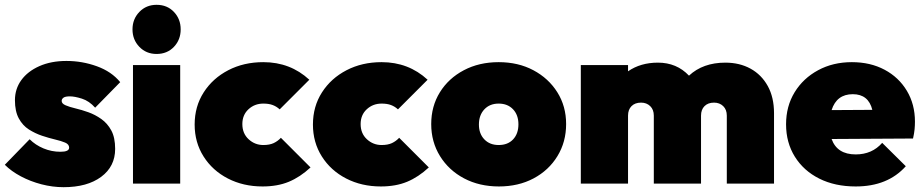

<svg xmlns="http://www.w3.org/2000/svg" viewBox="-21 -762 3830 797"><path d="M243 15Q197 15 151 3Q105 -9 65.5 -30Q26 -51 -1 -78L102 -184Q126 -160 159.5 -146Q193 -132 230 -132Q266 -132 266 -149Q266 -163 249.5 -170Q233 -177 207.5 -183Q182 -189 153.5 -198.5Q125 -208 99 -224.5Q73 -241 57 -270.5Q41 -300 41 -346Q41 -393 67.5 -429.5Q94 -466 142.5 -487.5Q191 -509 255 -509Q320 -509 381 -487Q442 -465 478 -421L374 -315Q349 -343 319 -352.5Q289 -362 269 -362Q250 -362 242.5 -356.5Q235 -351 235 -343Q235 -332 251 -325Q267 -318 292.5 -312Q318 -306 346 -296Q374 -286 399.5 -268Q425 -250 441 -220.5Q457 -191 457 -144Q457 -71 399 -28Q341 15 243 15Z M629 -538Q586 -538 557.5 -567.5Q529 -597 529 -640Q529 -683 557.5 -712.5Q586 -742 629 -742Q673 -742 701 -712.5Q729 -683 729 -640Q729 -597 701 -567.5Q673 -538 629 -538ZM531 0V-492H727V0Z M1069 12Q989 12 925 -21Q861 -54 824 -112.5Q787 -171 787 -245Q787 -320 824.5 -378.5Q862 -437 926.5 -470.5Q991 -504 1072 -504Q1184 -504 1263 -431L1140 -308Q1127 -320 1111 -326Q1095 -332 1072 -332Q1036 -332 1010.5 -308.5Q985 -285 985 -247Q985 -208 1011 -184Q1037 -160 1072 -160Q1098 -160 1115 -168Q1132 -176 1145 -190L1268 -67Q1225 -27 1178 -7.5Q1131 12 1069 12Z M1560 12Q1480 12 1416 -21Q1352 -54 1315 -112.5Q1278 -171 1278 -245Q1278 -320 1315.5 -378.5Q1353 -437 1417.5 -470.5Q1482 -504 1563 -504Q1675 -504 1754 -431L1631 -308Q1618 -320 1602 -326Q1586 -332 1563 -332Q1527 -332 1501.5 -308.5Q1476 -285 1476 -247Q1476 -208 1502 -184Q1528 -160 1563 -160Q1589 -160 1606 -168Q1623 -176 1636 -190L1759 -67Q1716 -27 1669 -7.5Q1622 12 1560 12Z M2050 12Q1969 12 1905.5 -21.5Q1842 -55 1805.5 -114Q1769 -173 1769 -247Q1769 -321 1805 -379Q1841 -437 1904.5 -470.5Q1968 -504 2049 -504Q2130 -504 2193 -470.5Q2256 -437 2292.5 -379Q2329 -321 2329 -247Q2329 -173 2293 -114Q2257 -55 2194 -21.5Q2131 12 2050 12ZM2049 -160Q2087 -160 2109 -183.5Q2131 -207 2131 -246Q2131 -285 2108.5 -308.5Q2086 -332 2049 -332Q2012 -332 1989.5 -308Q1967 -284 1967 -245Q1967 -207 1989.5 -183.5Q2012 -160 2049 -160Z M2390 0V-492H2586V-466Q2638 -502 2710 -502Q2788 -502 2839 -448Q2897 -502 2990 -502Q3049 -502 3094.5 -477Q3140 -452 3166 -405Q3192 -358 3192 -292V0H2996V-282Q2996 -307 2981 -321.5Q2966 -336 2943 -336Q2918 -336 2903.5 -321.5Q2889 -307 2889 -282V0H2693V-282Q2693 -307 2678 -321.5Q2663 -336 2640 -336Q2615 -336 2600.5 -321.5Q2586 -307 2586 -282V0Z M3531 12Q3445 12 3380 -20.5Q3315 -53 3278.5 -111.5Q3242 -170 3242 -246Q3242 -321 3277.5 -379Q3313 -437 3375 -470.5Q3437 -504 3515 -504Q3592 -504 3651 -472.5Q3710 -441 3743.5 -385Q3777 -329 3777 -257Q3777 -242 3775.5 -225.5Q3774 -209 3769 -187L3431 -185Q3454 -121 3531 -121Q3599 -121 3641 -169L3739 -72Q3664 12 3531 12ZM3519 -371Q3452 -371 3431 -305L3600 -306Q3584 -371 3519 -371Z"/></svg>

Font: Outfit Black
Style: Regular
Weight: 900
Designer: Rodrigo Fuenzalida
Foundry: fragTYPE
Version: Version 1.100; ttfautohint (v1.8.4.7-5d5b)